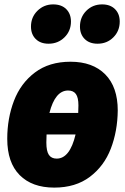

<svg xmlns="http://www.w3.org/2000/svg" viewBox="-20 -834 569 874"><path d="M516 -331Q515 -237 484.5 -157.5Q454 -78 389 -29Q324 20 227 20Q126 20 69.5 -37Q13 -94 13 -202Q13 -295 43.5 -375Q74 -455 139 -504Q204 -553 301 -553Q402 -553 459 -495.5Q516 -438 516 -331ZM205 -320H336Q337 -332 337 -354Q337 -390 325.5 -406Q314 -422 290 -422Q231 -422 205 -320ZM324 -222H192Q191 -209 191 -185Q191 -146 202.5 -129Q214 -112 238 -112Q298 -112 324 -222ZM121 -713Q121 -756 150.5 -785Q180 -814 222 -814Q260 -814 281.5 -792.5Q303 -771 303 -736Q303 -693 273.5 -664Q244 -635 201 -635Q164 -635 142.5 -656.5Q121 -678 121 -713ZM344 -713Q344 -756 373 -785Q402 -814 445 -814Q482 -814 503.5 -792.5Q525 -771 525 -736Q525 -693 496 -664Q467 -635 424 -635Q387 -635 365.5 -656.5Q344 -678 344 -713Z"/></svg>

Font: Fira Sans Condensed Black
Style: Italic
Weight: 900
Width: 3
Italic angle: -8°
Designer: Carrois Corporate & Edenspiekermann AG
Foundry: Carrois Corporate GbR & Edenspiekermann AG
Version: Version 4.203